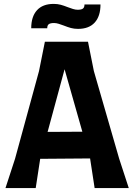

<svg xmlns="http://www.w3.org/2000/svg" viewBox="-20 -964 688 984"><path d="M640 0H465L442 -150V-152L186 -150L163 0H8L57 -150L180 -600L210 -750H431L461 -600L591 -150ZM402 -289 311 -609 224 -288ZM255 -944Q275 -944 291.5 -939.5Q308 -935 328 -927Q341 -922 354 -918Q367 -914 378 -914Q397 -914 405 -920Q413 -926 413 -941H495Q495 -881 465.5 -848.5Q436 -816 380 -816Q360 -816 343.5 -820.5Q327 -825 307 -833Q294 -838 281 -842Q268 -846 257 -846Q238 -846 230 -840Q222 -834 222 -819H140Q140 -879 169.5 -911.5Q199 -944 255 -944Z"/></svg>

Font: Farro
Style: Bold
Weight: 700
Designer: Aceler Chua
Foundry: Grayscale Limited
Version: Version 1.101